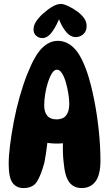

<svg xmlns="http://www.w3.org/2000/svg" viewBox="-20 -946 553 973"><path d="M99 7Q63 7 43.5 -19.5Q24 -46 24 -116Q24 -155 31 -211Q38 -267 50 -330Q62 -393 79.5 -455Q97 -517 118 -570Q156 -666 193 -702.5Q230 -739 273 -739Q319 -739 356 -701.5Q393 -664 423 -575Q442 -517 457 -441.5Q472 -366 480.5 -285.5Q489 -205 489 -132Q489 -60 464 -26.5Q439 7 394 7Q354 7 331.5 -22Q309 -51 303 -119Q300 -143 299 -169Q298 -195 299 -220Q261 -216 220 -222Q217 -194 213 -169Q209 -144 205 -122Q188 -59 167.5 -26Q147 7 99 7ZM267 -341Q331 -341 331 -420Q331 -444 326 -474Q321 -504 313 -531Q305 -558 293.5 -575.5Q282 -593 269 -593Q255 -593 243.5 -575Q232 -557 223 -529Q214 -501 209 -470Q204 -439 204 -413Q204 -341 267 -341ZM289 -926Q302 -926 326 -915Q350 -904 373 -887Q395 -870 407 -852.5Q419 -835 419 -814Q419 -788 402.5 -773Q386 -758 363 -758Q338 -758 317 -782Q296 -806 279 -848Q257 -798 237 -775.5Q217 -753 196 -753Q176 -753 163 -765Q150 -777 150 -796Q150 -817 162.5 -836.5Q175 -856 198 -877Q224 -900 246.5 -913Q269 -926 289 -926Z"/></svg>

Font: DynaPuff Condensed Medium
Style: Regular
Weight: 500
Width: 3
Designer: Toshi Omagari, Jennifer Daniel
Foundry: Google Fonts
Version: Version 2.000; ttfautohint (v1.8.4.7-5d5b)